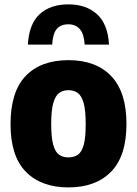

<svg xmlns="http://www.w3.org/2000/svg" viewBox="-20 -826 611 857"><path d="M285.5 10.5Q164 10.5 95.5 -59.2Q27 -129 27 -271.5Q27 -417 94.8 -487.2Q162.5 -557.5 285.5 -557.5Q408.5 -557.5 476.5 -486.2Q544.5 -415 544.5 -273Q544.5 -129.5 475.8 -59.5Q407 10.5 285.5 10.5ZM285.5 -123.5Q310.5 -123.5 327.8 -135.5Q345 -147.5 353.8 -179.5Q362.5 -211.5 362.5 -271.5Q362.5 -333 353.5 -365.8Q344.5 -398.5 327.2 -411Q310 -423.5 285.5 -423.5Q261 -423.5 244 -411Q227 -398.5 217.8 -366Q208.5 -333.5 208.5 -273.5Q208.5 -212.5 217.5 -180Q226.5 -147.5 243.5 -135.5Q260.5 -123.5 285.5 -123.5ZM104.5 -627Q109.5 -719 157 -762.8Q204.5 -806.5 285.5 -806.5Q364 -806.5 412.8 -762.8Q461.5 -719 466.5 -627H358Q355 -675 336.2 -696.2Q317.5 -717.5 285.5 -717.5Q250.5 -717.5 233 -696.2Q215.5 -675 213 -627Z"/></svg>

Font: Encode Sans SmCnd XBd
Style: Regular
Weight: 800
Width: 4
Designer: Multiple Designers
Foundry: Impallari Type
Version: Version 3.002; ttfautohint (v1.8.3) -l 8 -r 50 -G 200 -x 14 